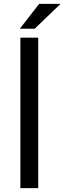

<svg xmlns="http://www.w3.org/2000/svg" viewBox="-20 -978 335 998"><path d="M83 -828.6 183.6 -958H294.9L160.2 -828.6ZM85.9 -782.2H178.7V0H85.9Z"/></svg>

Font: Proza Libre
Style: Regular
Weight: 400
Designer: Jasper de Waard
Foundry: Jasper de Waard
Version: Version 1.000; ttfautohint (v1.4.1.8-43bc)